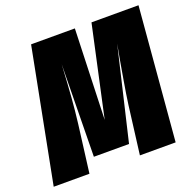

<svg xmlns="http://www.w3.org/2000/svg" viewBox="-150 -820 944 944"><g transform="rotate(-20 322.5 -348.0)"><path d="M612 0H425L457 -253Q464 -305 476 -374.5Q488 -444 493 -473L508 -555L394 -71H210L217 -553Q211 -445 206 -381Q201 -317 193 -251L161 0H-26L109 -696H338L322 -223L425 -696H671Z"/></g></svg>

Font: Fira Sans Extra Condensed Black
Style: Italic
Weight: 900
Width: 3
Italic angle: -8°
Designer: Carrois Corporate & Edenspiekermann AG
Foundry: Carrois Corporate GbR & Edenspiekermann AG
Version: Version 4.203